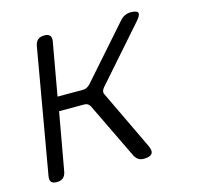

<svg xmlns="http://www.w3.org/2000/svg" viewBox="-88 -652 776 755"><g transform="rotate(-15 300.0 -275.0)"><path d="M54 10Q37 10 31 2Q25 -6 28 -22L116 -528Q119 -544 128.5 -552Q138 -560 155 -560Q171 -560 177.5 -552Q184 -544 181 -528L143 -314H246Q255 -314 262 -317.5Q269 -321 276 -328L463 -540Q472 -550 483 -555Q494 -560 506 -560Q532 -560 535.5 -550Q539 -540 520 -519L329 -302Q323 -295 321.5 -288Q320 -281 324 -274L439 -33Q449 -11 441 -0.5Q433 10 408 10Q395 10 386.5 4.5Q378 -1 372 -11L260 -243Q256 -250 250.5 -253.5Q245 -257 237 -257H134L92 -22Q89 -6 79.5 2Q70 10 54 10Z"/></g></svg>

Font: Maple Mono NL ExtraLight
Style: Italic
Weight: 275
Italic angle: -10°
Monospace: yes
Designer: subframe7536
Version: Version 7.000